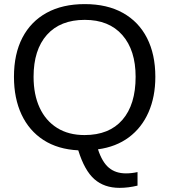

<svg xmlns="http://www.w3.org/2000/svg" viewBox="-20 -718 818 927"><path d="M730 -347.2Q730 -250.5 697 -175.8Q664.1 -101.1 602.1 -54.9Q540 -8.8 453.1 2.9Q473.1 64.5 505.6 91.8Q538.1 119.1 587.9 119.1Q615.7 119.1 644 112.8V178.2Q599.6 189 557.1 189Q483.4 189 435.8 147.2Q388.2 105.5 357.9 7.8Q259.3 2.9 189.9 -42Q120.6 -86.9 84 -165Q47.4 -243.2 47.4 -347.2Q47.4 -457.5 88.1 -535.9Q128.9 -614.3 205.3 -656.2Q281.7 -698.2 389.2 -698.2Q497.6 -698.2 573.7 -655.5Q649.9 -612.8 689.9 -534.2Q730 -455.6 730 -347.2ZM634.8 -347.2Q634.8 -475.6 570.6 -548.8Q506.3 -622.1 389.2 -622.1Q271 -622.1 206.5 -549.8Q142.1 -477.5 142.1 -347.2Q142.1 -261.2 171.4 -198Q200.7 -134.8 255.9 -100.3Q311 -65.9 388.2 -65.9Q507.3 -65.9 571 -139.4Q634.8 -212.9 634.8 -347.2Z"/></svg>

Font: Arimo Nerd Font
Style: Regular
Weight: 400
Designer: Steve Matteson
Foundry: Monotype Imaging Inc.
Version: Version 1.33;Nerd Fonts 3.2.1